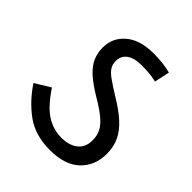

<svg xmlns="http://www.w3.org/2000/svg" viewBox="-175 -712 830 830"><g transform="rotate(45 240.5 -296.5)"><path d="M264 10Q174 10 113.5 -34Q53 -78 9 -145L79 -188Q126 -117 169 -90Q212 -63 261 -63Q309 -63 337 -85.5Q365 -108 365 -150Q365 -179 354 -201Q343 -223 316 -245.5Q289 -268 241 -296Q193 -325 164.5 -351Q136 -377 124 -405Q112 -433 112 -466Q112 -525 157.5 -564Q203 -603 286 -603Q312 -603 338 -600.5Q364 -598 391 -591L376 -521Q350 -527 329 -528.5Q308 -530 285 -530Q240 -530 216.5 -512.5Q193 -495 193 -464Q193 -443 203 -427.5Q213 -412 236.5 -395.5Q260 -379 300 -354Q352 -323 385 -293Q418 -263 434 -229.5Q450 -196 450 -153Q450 -80 402.5 -35Q355 10 264 10Z"/></g></svg>

Font: lguzrati05
Style: Book
Weight: 400
Designer: Jelle Bosma - Monotype Design Team, Universal Thirst
Foundry: Monotype Imaging Inc.
Version: Version 2.106